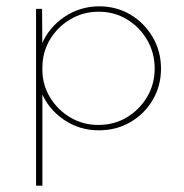

<svg xmlns="http://www.w3.org/2000/svg" viewBox="-20 -406 583 607"><path d="M293 6Q231 6 182 -27.5Q133 -61 111 -114L114 -138V181H94V-378H113L114 -237L112 -266Q134 -319 183.5 -352.5Q233 -386 294 -386Q348 -386 392 -360Q436 -334 462.5 -289Q489 -244 489 -189Q489 -134 462.5 -89.5Q436 -45 391.5 -19.5Q347 6 293 6ZM291 -11Q341 -11 381 -35Q421 -59 445 -99.5Q469 -140 469 -189Q469 -239 445 -280Q421 -321 381 -345Q341 -369 292 -369Q243 -369 202.5 -345Q162 -321 138 -281Q114 -241 114 -192V-182Q115 -135 139.5 -96Q164 -57 203.5 -34Q243 -11 291 -11Z"/></svg>

Font: Josefin Sans Thin Thin
Style: Regular
Weight: 250
Version: Version 2.001